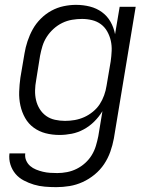

<svg xmlns="http://www.w3.org/2000/svg" viewBox="-20 -548 640 791"><path d="M212 223Q188 223 164.5 221Q141 219 119.5 212.5Q98 206 78 195.5Q58 185 44 168.5Q30 152 23 130Q16 108 19 84H84Q82 100 88 113.5Q94 127 104.5 136Q115 145 128.5 150.5Q142 156 156.5 159.5Q171 163 186 164Q201 165 216 165Q236 165 256.5 161Q277 157 296 147.5Q315 138 331 123.5Q347 109 358 91Q369 73 375 53Q381 33 385 13L402 -90Q388 -67 368.5 -47.5Q349 -28 325 -15Q301 -2 275.5 3Q250 8 225 8Q195 8 168 1Q141 -6 119 -22Q97 -38 83.5 -62Q70 -86 64 -113.5Q58 -141 59 -170Q60 -199 64 -228L81 -328Q85 -353 93.5 -378.5Q102 -404 115 -427.5Q128 -451 148 -471Q168 -491 192 -504Q216 -517 242 -522.5Q268 -528 293 -528Q323 -528 350.5 -521Q378 -514 400 -498Q422 -482 435.5 -458Q449 -434 454 -407L473 -520H539L449 23Q444 50 434.5 77Q425 104 409 128Q393 152 370 171Q347 190 320.5 202Q294 214 266.5 218.5Q239 223 212 223ZM248 -50Q268 -50 288 -53.5Q308 -57 327 -65.5Q346 -74 363 -88Q380 -102 391 -119Q402 -136 409 -155.5Q416 -175 419 -195L436 -295Q439 -316 440 -338Q441 -360 436.5 -380Q432 -400 422 -418Q412 -436 396 -448Q380 -460 359.5 -465Q339 -470 318 -470Q298 -470 277 -466.5Q256 -463 236.5 -453.5Q217 -444 200.5 -429Q184 -414 172.5 -396Q161 -378 155 -358.5Q149 -339 145 -318L129 -218Q125 -197 124.5 -176Q124 -155 128.5 -135.5Q133 -116 143.5 -99Q154 -82 170 -70.5Q186 -59 206.5 -54.5Q227 -50 248 -50Z"/></svg>

Font: Iosevka Aile Light Oblique
Style: Regular
Weight: 300
Italic angle: -9°
Designer: Belleve Invis
Foundry: Belleve Invis
Version: Version 31.1.0; ttfautohint (v1.8.4)